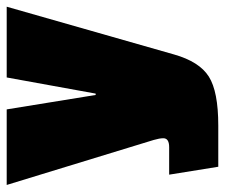

<svg xmlns="http://www.w3.org/2000/svg" viewBox="-76 -450 656 559"><g transform="rotate(-90 251.5 -171.0)"><path d="M258 -220Q304 -473 305 -479H511L372 8Q351 82 307.5 109.5Q264 137 165 137H45L22 -6H102Q128 -6 128 -23Q128 -34 123 -51L-8 -479H212L254 -220Z"/></g></svg>

Font: Passion One
Style: Bold
Weight: 700
Designer: Alejandro Lo Celso
Foundry: Fontstage
Version: Version 1.002